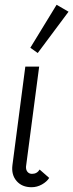

<svg xmlns="http://www.w3.org/2000/svg" viewBox="-20 -779 307 804"><path d="M114 -51Q135 -51 146 -69L186 -34Q176 -18 155.5 -6.5Q135 5 112 5Q72 5 49.5 -21Q27 -47 32 -87L86 -500H144L89 -82Q88 -68 95 -59.5Q102 -51 114 -51ZM107 -579 217 -759 267 -730 138 -557Z"/></svg>

Font: Bellota Text
Style: Italic
Weight: 400
Italic angle: -7.5°
Designer: Kemie Guaida
Foundry: Kemie Guaida
Version: Version 4.001